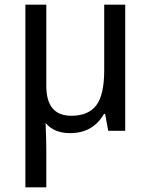

<svg xmlns="http://www.w3.org/2000/svg" viewBox="-20 -556 640 816"><path d="M176.8 -190.9Q176.8 -64 283.2 -64Q355.5 -64 389.2 -108.4Q422.9 -152.8 422.9 -257.8V-536.1H512.2V0H439.9L426.8 -71.8H421.9Q375 9.8 277.8 9.8Q210 9.8 173.8 -33.2Q176.8 41.5 176.8 84V240.2H87.9V-536.1H176.8Z"/></svg>

Font: Noto Mono
Style: Regular
Weight: 400
Designer: Monotype Design Team
Foundry: Monotype Imaging Inc.
Version: Version 1.00